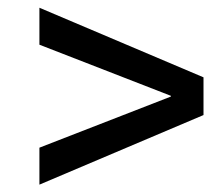

<svg xmlns="http://www.w3.org/2000/svg" viewBox="-20 -616 592 509"><path d="M84.5 -497.5V-595.5L519.5 -411V-311L84.5 -126.5V-224.5L433 -360V-362Z"/></svg>

Font: Hepta Slab Medium
Style: Regular
Weight: 500
Designer: Michael LaGattuta
Foundry: Michael LaGattuta
Version: Version 1.102